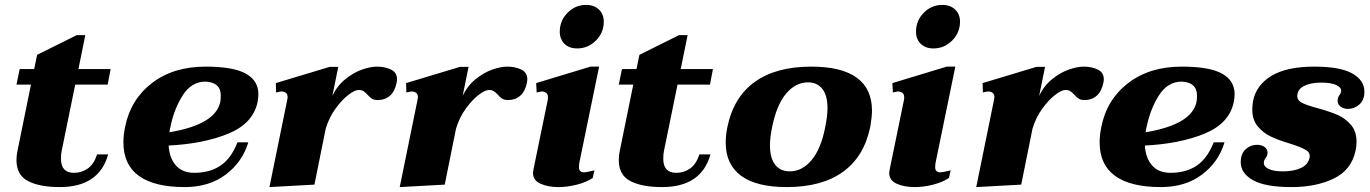

<svg xmlns="http://www.w3.org/2000/svg" viewBox="-20 -751 5571 781"><path d="M375 -123H420Q383 10 223 10Q141 10 94 -14.5Q47 -39 47 -100Q47 -118 51 -137L106 -407H47L60 -470H119L131 -528L292 -608H327L299 -470H430L418 -407H286L231 -138Q228 -126 228 -105Q228 -48 281 -48Q312 -48 337 -65.5Q362 -83 375 -123Z M666 -159Q669 -108 695.5 -78Q722 -48 770 -48Q833 -48 876.5 -77Q920 -106 946 -172H990Q966 -92 898.5 -41Q831 10 731 10Q608 10 545 -35.5Q482 -81 482 -172Q482 -203 489 -235Q511 -346 598 -413Q685 -480 816 -480Q929 -480 980 -451.5Q1031 -423 1031 -368Q1031 -354 1028 -337Q1010 -249 909 -207.5Q808 -166 666 -159ZM878 -363Q878 -416 816 -419Q759 -419 723.5 -363.5Q688 -308 673 -234Q671 -227 669 -213Q856 -244 876 -336Q878 -346 878 -363Z M1595 -428Q1595 -423 1593 -413Q1586 -379 1566 -361.5Q1546 -344 1517 -344Q1502 -344 1493 -349.5Q1484 -355 1475 -366Q1465 -376 1458 -380.5Q1451 -385 1439 -385Q1423 -385 1397 -365Q1371 -345 1345 -309.5Q1319 -274 1305 -228L1259 0L1076 10L1148 -343L1150 -355Q1150 -368 1142.5 -373.5Q1135 -379 1124 -379Q1122 -379 1103 -375L1102 -413L1321 -479H1356L1332 -361Q1352 -403 1386 -430Q1420 -457 1454 -468.5Q1488 -480 1513 -480Q1546 -480 1570.5 -468Q1595 -456 1595 -428Z M2125 -428Q2125 -423 2123 -413Q2116 -379 2096 -361.5Q2076 -344 2047 -344Q2032 -344 2023 -349.5Q2014 -355 2005 -366Q1995 -376 1988 -380.5Q1981 -385 1969 -385Q1953 -385 1927 -365Q1901 -345 1875 -309.5Q1849 -274 1835 -228L1789 0L1606 10L1678 -343L1680 -355Q1680 -368 1672.5 -373.5Q1665 -379 1654 -379Q1652 -379 1633 -375L1632 -413L1851 -479H1886L1862 -361Q1882 -403 1916 -430Q1950 -457 1984 -468.5Q2018 -480 2043 -480Q2076 -480 2100.5 -468Q2125 -456 2125 -428Z M2257 -622Q2257 -667 2288.5 -699Q2320 -731 2364 -731Q2397 -731 2416.5 -712Q2436 -693 2436 -663Q2436 -618 2404 -586Q2372 -554 2328 -554Q2295 -554 2276 -573Q2257 -592 2257 -622ZM2148 -48Q2148 -52 2150 -62L2208 -344Q2209 -348 2209 -355Q2209 -368 2201.5 -373.5Q2194 -379 2183 -379Q2180 -379 2163 -375L2161 -413L2382 -480H2417L2336 -86L2335 -71Q2335 -50 2356 -50Q2364 -50 2377.5 -53.5Q2391 -57 2398 -58L2391 -27Q2366 -10 2327 0Q2288 10 2251 10Q2210 10 2179 -3.5Q2148 -17 2148 -48Z M2825 -123H2870Q2833 10 2673 10Q2591 10 2544 -14.5Q2497 -39 2497 -100Q2497 -118 2501 -137L2556 -407H2497L2510 -470H2569L2581 -528L2742 -608H2777L2749 -470H2880L2868 -407H2736L2681 -138Q2678 -126 2678 -105Q2678 -48 2731 -48Q2762 -48 2787 -65.5Q2812 -83 2825 -123Z M2932 -171Q2932 -203 2939 -235Q2964 -356 3050.5 -418Q3137 -480 3280 -480Q3403 -480 3465 -435Q3527 -390 3527 -301Q3527 -277 3520 -235Q3495 -114 3409 -52Q3323 10 3180 10Q3057 10 2994.5 -36Q2932 -82 2932 -171ZM3337 -235Q3346 -279 3346 -311Q3346 -363 3325 -389.5Q3304 -416 3267 -416Q3216 -416 3177.5 -370Q3139 -324 3121 -235Q3112 -193 3112 -160Q3112 -108 3133 -81Q3154 -54 3193 -54Q3243 -54 3281.5 -100Q3320 -146 3337 -235Z M3706 -622Q3706 -667 3737.5 -699Q3769 -731 3813 -731Q3846 -731 3865.5 -712Q3885 -693 3885 -663Q3885 -618 3853 -586Q3821 -554 3777 -554Q3744 -554 3725 -573Q3706 -592 3706 -622ZM3597 -48Q3597 -52 3599 -62L3657 -344Q3658 -348 3658 -355Q3658 -368 3650.5 -373.5Q3643 -379 3632 -379Q3629 -379 3612 -375L3610 -413L3831 -480H3866L3785 -86L3784 -71Q3784 -50 3805 -50Q3813 -50 3826.5 -53.5Q3840 -57 3847 -58L3840 -27Q3815 -10 3776 0Q3737 10 3700 10Q3659 10 3628 -3.5Q3597 -17 3597 -48Z M4470 -428Q4470 -423 4468 -413Q4461 -379 4441 -361.5Q4421 -344 4392 -344Q4377 -344 4368 -349.5Q4359 -355 4350 -366Q4340 -376 4333 -380.5Q4326 -385 4314 -385Q4298 -385 4272 -365Q4246 -345 4220 -309.5Q4194 -274 4180 -228L4134 0L3951 10L4023 -343L4025 -355Q4025 -368 4017.5 -373.5Q4010 -379 3999 -379Q3997 -379 3978 -375L3977 -413L4196 -479H4231L4207 -361Q4227 -403 4261 -430Q4295 -457 4329 -468.5Q4363 -480 4388 -480Q4421 -480 4445.5 -468Q4470 -456 4470 -428Z M4637 -159Q4640 -108 4666.5 -78Q4693 -48 4741 -48Q4804 -48 4847.5 -77Q4891 -106 4917 -172H4961Q4937 -92 4869.5 -41Q4802 10 4702 10Q4579 10 4516 -35.5Q4453 -81 4453 -172Q4453 -203 4460 -235Q4482 -346 4569 -413Q4656 -480 4787 -480Q4900 -480 4951 -451.5Q5002 -423 5002 -368Q5002 -354 4999 -337Q4981 -249 4880 -207.5Q4779 -166 4637 -159ZM4849 -363Q4849 -416 4787 -419Q4730 -419 4694.5 -363.5Q4659 -308 4644 -234Q4642 -227 4640 -213Q4827 -244 4847 -336Q4849 -346 4849 -363Z M5027 -91Q5027 -126 5047 -144Q5067 -162 5093 -162Q5111 -162 5123.5 -153.5Q5136 -145 5136 -130Q5136 -118 5128 -108Q5121 -99 5121 -88Q5121 -73 5141 -63.5Q5161 -54 5199 -54Q5242 -54 5271.5 -67.5Q5301 -81 5307 -110Q5311 -130 5291 -141.5Q5271 -153 5227 -167Q5180 -181 5149.5 -195.5Q5119 -210 5096.5 -236.5Q5074 -263 5074 -305Q5074 -322 5077 -340Q5090 -405 5152 -442.5Q5214 -480 5326 -480Q5432 -480 5481 -452Q5530 -424 5530 -378Q5530 -344 5509.5 -326Q5489 -308 5463 -308Q5446 -308 5433.5 -317Q5421 -326 5421 -341Q5421 -353 5427 -361.5Q5433 -370 5435 -377Q5438 -394 5417 -404.5Q5396 -415 5354 -415Q5311 -415 5284 -401Q5257 -387 5257 -360Q5257 -342 5277.5 -332Q5298 -322 5340 -311Q5390 -297 5421 -283.5Q5452 -270 5475 -243.5Q5498 -217 5498 -174Q5498 -155 5494 -138Q5477 -59 5405 -24.5Q5333 10 5234 10Q5127 10 5077 -18Q5027 -46 5027 -91Z"/></svg>

Font: Taviraj ExtraBold
Style: Italic
Weight: 800
Italic angle: -12°
Designer: Katatrad Team
Foundry: CadsonDemak
Version: Version 1.001